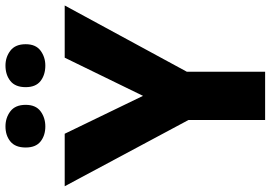

<svg xmlns="http://www.w3.org/2000/svg" viewBox="-160 -804 965 684"><g transform="rotate(-90 322.0 -462.5)"><path d="M322 -435 458 -714H644L408 -279V0H236V-273L0 -714H187ZM138 -853Q138 -890 159.5 -907.5Q181 -925 213 -925Q244 -925 267 -907.5Q290 -890 290 -853Q290 -817 267 -800Q244 -783 213 -783Q181 -783 159.5 -800Q138 -817 138 -853ZM353 -853Q353 -890 375 -907.5Q397 -925 430 -925Q460 -925 483 -907.5Q506 -890 506 -853Q506 -817 483 -800Q460 -783 430 -783Q397 -783 375 -800Q353 -817 353 -853Z"/></g></svg>

Font: Noto Kufi Arabic ExtraBold
Style: Regular
Weight: 800
Designer: Monotype Design Team, David Williams, Khaled Hosny
Foundry: Google LLC
Version: Version 2.109; ttfautohint (v1.8.4.7-5d5b)